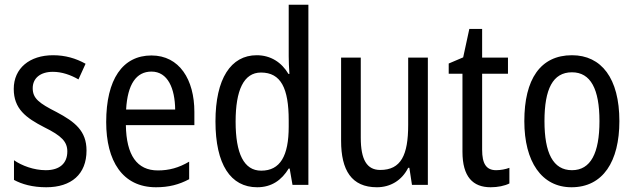

<svg xmlns="http://www.w3.org/2000/svg" viewBox="-20 -780 2679 810"><path d="M345 -145C345 -228 296 -266 219 -307C144 -345 118 -365 118 -408C118 -450 150 -477 203 -477C241 -477 278 -464 311 -445L341 -511C300 -534 255 -547 204 -547C105 -547 38 -492 38 -405C38 -321 89 -283 167 -243C240 -207 264 -182 264 -141C264 -92 233 -62 173 -62C123 -62 72 -81 39 -104V-21C72 -3 117 10 175 10C281 10 345 -45 345 -145Z M619 -546C497 -546 428 -445 428 -265C428 -102 496 10 638 10C692 10 735 -1 778 -24V-98C734 -72 693 -61 646 -61C558 -61 513 -125 511 -252H800V-308C800 -444 737 -546 619 -546ZM619 -478C688 -478 718 -407 719 -318H512C518 -425 555 -478 619 -478Z M1065 10C1126 10 1168 -20 1198 -69H1202L1214 0H1281V-760H1198V-543C1198 -523 1199 -494 1201 -468H1197C1168 -517 1122 -547 1063 -547C954 -547 889 -448 889 -268C889 -86 953 10 1065 10ZM1082 -60C1009 -60 974 -132 974 -267C974 -399 1008 -474 1081 -474C1165 -474 1198 -408 1198 -272V-246C1198 -122 1162 -60 1082 -60Z M1785 -537H1702V-253C1702 -126 1672 -63 1584 -63C1528 -63 1502 -106 1502 -199V-537H1419V-186C1419 -62 1463 10 1570 10C1626 10 1675 -18 1702 -72H1707L1718 0H1785Z M2073 -62C2031 -62 2014 -90 2014 -148V-469H2123V-537H2014V-658H1960L1934 -538L1873 -512V-469H1931V-140C1931 -34 1975 10 2050 10C2080 10 2109 4 2129 -6V-72C2113 -66 2092 -62 2073 -62Z M2593 -269C2593 -450 2517 -547 2393 -547C2260 -547 2192 -446 2192 -269C2192 -98 2265 10 2391 10C2524 10 2593 -99 2593 -269ZM2277 -269C2277 -404 2312 -475 2393 -475C2472 -475 2509 -404 2509 -269C2509 -134 2472 -62 2393 -62C2313 -62 2277 -135 2277 -269Z"/></svg>

Font: Noto Sans Sinhala Condensed
Style: Regular
Weight: 400
Width: 3
Designer: Jelle Bosma - Monotype Design Team
Foundry: Monotype Imaging Inc.
Version: Version 2.006